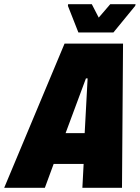

<svg xmlns="http://www.w3.org/2000/svg" viewBox="-72 -896 667 916"><path d="M-52 0 236 -688H515L510 0H321L327 -114H184L142 0ZM241 -261H332L346 -522H338ZM302 -741 252 -868 253 -876H366L399 -812L454 -876H575L573 -868L469 -741Z"/></svg>

Font: Saira SemiCondensed Black
Style: Italic
Weight: 900
Width: 4
Italic angle: -12°
Designer: Hector Gatti with collaboration of the Omnibus-Type team
Foundry: Omnibus-Type
Version: Version 1.101